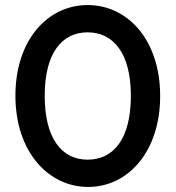

<svg xmlns="http://www.w3.org/2000/svg" viewBox="-20 -730 695 760"><path d="M329 10C487 10 614 -130 614 -350C614 -571 486 -710 327 -710C168 -710 41 -571 41 -351C41 -131 170 10 329 10ZM157 -351C157 -520 225 -602 327 -602C429 -602 498 -519 498 -351C498 -181 430 -98 327 -98C225 -98 157 -181 157 -351Z"/></svg>

Font: MV Cash Medium
Style: Regular
Weight: 500
Designer: Rodrigo Fuenzalida
Foundry: fragTYPE
Version: Version 1.100;Glyphs 3.1.2 (3151)